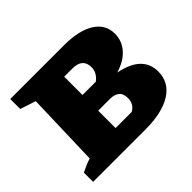

<svg xmlns="http://www.w3.org/2000/svg" viewBox="-127 -711 883 883"><g transform="rotate(-45 315.0 -269.5)"><path d="M460 -277Q597 -250 597 -147Q597 -77 536.5 -38.5Q476 0 365 0H26V-60Q40 -67 58 -75Q76 -83 91 -87L102 -449L26 -474V-539H375Q472 -539 525.5 -505.5Q579 -472 579 -411Q579 -364 548 -329Q517 -294 460 -277ZM328 -436H274V-317H361Q394 -343 394 -377Q394 -436 328 -436ZM352 -215H274V-102H379Q412 -120 412 -159Q412 -189 395.5 -202Q379 -215 352 -215Z"/></g></svg>

Font: Piazzolla SC ExtraBold
Style: Regular
Weight: 800
Designer: Juan Pablo del Peral
Foundry: Huerta Tipografica
Version: Version 1.330